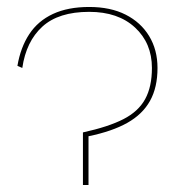

<svg xmlns="http://www.w3.org/2000/svg" viewBox="-20 -531 513 551"><path d="M236 -511Q297 -511 340.5 -489Q384 -467 408 -427.5Q432 -388 432 -336Q432 -280 410.5 -241.5Q389 -203 345.5 -178.5Q302 -154 234 -140V0H218V-151Q291 -167 334 -189Q377 -211 396.5 -246.5Q416 -282 416 -336Q416 -407 367.5 -452Q319 -497 236 -497Q148 -497 101.5 -454.5Q55 -412 44 -336L30 -342Q39 -395 64 -433Q89 -471 132 -491Q175 -511 236 -511Z"/></svg>

Font: Work Sans Thin
Style: Regular
Weight: 250
Designer: Wei Huang
Foundry: Wei Huang
Version: Version 2.012